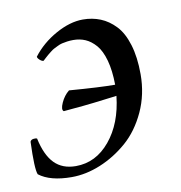

<svg xmlns="http://www.w3.org/2000/svg" viewBox="-57 -479 506 537"><g transform="rotate(-10 195.5 -210.5)"><path d="M267.6 -198.2Q259.3 -197.3 231 -193.6Q202.6 -189.9 171.9 -186.8Q141.1 -183.6 115.2 -181.6Q107.9 -186.5 116.5 -205.6Q125 -224.6 139.6 -236.3Q227.1 -229.5 269.5 -229.5Q269 -270 261 -299.1Q252.9 -328.1 239.3 -343.8Q225.6 -359.4 210 -366.2Q194.3 -373 175.8 -373Q166.5 -373 158 -371.8Q149.4 -370.6 143.3 -369.1Q137.2 -367.7 129.9 -364Q122.6 -360.4 118.7 -358.4Q114.7 -356.4 108.4 -351.3Q102.1 -346.2 99.9 -344.5Q97.7 -342.8 91.3 -336.9Q85 -331.1 84 -330.1Q79.1 -330.1 73.2 -335.4Q67.4 -340.8 67.4 -344.7Q93.8 -379.4 134.5 -402.1Q175.3 -424.8 211.9 -424.8Q238.8 -424.8 261.7 -415.5Q284.7 -406.2 303.7 -386.2Q322.8 -366.2 333.7 -330.6Q344.7 -294.9 344.7 -246.1Q344.7 -189 322.3 -140.4Q299.8 -91.8 264.4 -61Q229 -30.3 187.5 -13.2Q146 3.9 105.5 3.9Q44.4 3.9 12.7 -20.5Q5.9 -36.6 8.8 -113.3Q10.7 -118.7 17.3 -119.9Q23.9 -121.1 28.3 -119.1Q38.6 -70.8 61.3 -47.6Q84 -24.4 122.1 -24.4Q179.2 -24.4 219.2 -72.8Q259.3 -121.1 267.6 -198.2Z"/></g></svg>

Font: Crimson
Style: Italic
Weight: 400
Italic angle: -11°
Version: Version 0.8